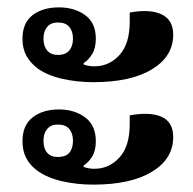

<svg xmlns="http://www.w3.org/2000/svg" viewBox="-20 -523 523 521"><path d="M233 -300Q190 -300 149.5 -309Q109 -318 81 -338Q62 -353 51.5 -372Q41 -391 41 -418Q41 -461 68.5 -482Q96 -503 140 -503Q182 -503 211 -482Q240 -461 240 -418Q240 -392 230 -376Q220 -360 207 -352V-348Q220 -343 236 -343Q276 -343 304 -373.5Q332 -404 332 -464V-489Q387 -499 418.5 -484Q450 -469 450 -429Q450 -370 392.5 -335Q335 -300 233 -300ZM137 -374Q158 -374 168 -386Q178 -398 178 -418Q178 -438 168 -450Q158 -462 137 -462Q118 -462 108 -450Q98 -438 98 -418Q98 -398 108 -386Q118 -374 137 -374ZM233 -22Q190 -22 149.5 -31Q109 -40 81 -60Q62 -74 51.5 -93.5Q41 -113 41 -140Q41 -183 68.5 -204.5Q96 -226 140 -226Q182 -226 211 -204.5Q240 -183 240 -140Q240 -114 230 -98Q220 -82 207 -74V-70Q221 -65 236 -65Q276 -65 304 -95.5Q332 -126 332 -186V-210Q387 -220 418.5 -206Q450 -192 450 -151Q450 -92 392.5 -57Q335 -22 233 -22ZM137 -97Q158 -97 168 -108.5Q178 -120 178 -141Q178 -161 168 -173Q158 -185 137 -185Q118 -185 108 -173Q98 -161 98 -141Q98 -120 108 -108.5Q118 -97 137 -97Z"/></svg>

Font: Noto Serif Thai SemiCondensed
Style: Bold
Weight: 700
Width: 4
Designer: Monotype Design Team
Foundry: Monotype Imaging Inc.
Version: Version 2.002; ttfautohint (v1.8.4.7-5d5b)